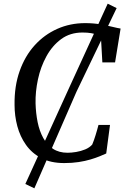

<svg xmlns="http://www.w3.org/2000/svg" viewBox="-20 -877 678 1042"><path d="M328.5 8Q255.5 8 204.2 -18.8Q153 -45.5 121 -90.8Q89 -136 74 -192.2Q59 -248.5 59 -307.5Q57.5 -409 86.5 -491Q115.5 -573 168 -631Q220.5 -689 290.5 -720.2Q360.5 -751.5 442 -751.5Q486.5 -751.5 524 -745Q561.5 -738.5 589.8 -731.5Q618 -724.5 634.5 -722L604.5 -538.5H535.5L527.5 -679.5Q518 -685 505 -689.5Q492 -694 473.5 -697.2Q455 -700.5 427.5 -700.5Q360.5 -700.5 312 -664.8Q263.5 -629 232 -571.5Q200.5 -514 186 -446.5Q171.5 -379 173 -315.5Q174.5 -262.5 184.2 -214.2Q194 -166 214.5 -128.5Q235 -91 267.5 -69.5Q300 -48 346.5 -48Q367.5 -48 393.2 -52.2Q419 -56.5 442.5 -66.2Q466 -76 480.5 -92.5Q485.5 -104 490 -117Q494.5 -130 498.8 -143.8Q503 -157.5 507 -171.5Q511 -185.5 514.5 -199H577L556.5 -44Q542.5 -37.5 521 -28.8Q499.5 -20 471 -11.5Q442.5 -3 406.8 2.5Q371 8 328.5 8ZM117.5 121.5 355 -400 564.5 -857 613 -833 395 -379 166.5 145Z"/></svg>

Font: Merriweather 24pt
Style: Italic
Weight: 400
Italic angle: -7.8°
Designer: Eben Sorkin
Foundry: Eben Sorkin
Version: Version 2.101